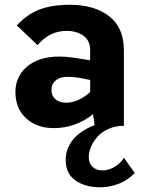

<svg xmlns="http://www.w3.org/2000/svg" viewBox="-20 -530 599 809"><path d="M502 134.8 547.9 199.2Q515.6 231.9 473.6 246.8Q431.6 261.7 387.2 258.8Q329.1 254.9 293 226.6Q256.8 198.2 256.8 144Q256.8 97.2 287.1 59.1Q317.4 21 378.9 -2.9L372.1 -48.8Q296.9 9.8 207 9.8Q134.8 9.8 89.8 -31.7Q44.9 -73.2 44.9 -143.1Q44.9 -178.2 60.3 -208Q75.7 -237.8 106.4 -259Q137.2 -280.3 182.9 -288.1Q228.5 -295.9 289.1 -287.1L359.9 -275.9V-318.8Q359.9 -359.4 331.3 -379.6Q302.7 -399.9 261.2 -399.9Q188.5 -399.9 138.2 -339.8L50.8 -422.9Q92.8 -468.8 145 -489.3Q197.3 -509.8 274.9 -509.8Q377.9 -509.8 439.9 -461.7Q502 -413.6 502 -317.9V0Q467.3 0 438.2 12.7Q409.2 25.4 391.4 45.4Q373.5 65.4 363.8 87.9Q354 110.4 354 131.8Q354 157.2 369.6 172.6Q385.3 188 412.1 188Q438 188 463.1 172.9Q488.3 157.7 502 134.8ZM196.8 -150.9Q196.8 -126.5 213.6 -111.8Q230.5 -97.2 257.8 -97.2Q309.6 -97.2 359.9 -142.1V-192.9L319.8 -201.2Q283.2 -207 259.5 -206.1Q235.8 -205.1 221.9 -196Q208 -187 202.4 -176Q196.8 -165 196.8 -150.9Z"/></svg>

Font: Orkney
Style: Bold
Weight: 700
Designer: Samuel Oakes and Alfredo Marco Pradil
Foundry: Alfredo Marco Pradil
Version: 1.0